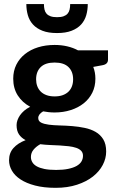

<svg xmlns="http://www.w3.org/2000/svg" viewBox="-20 -743 568 944"><path d="M248.5 -269Q271.5 -269 288.5 -275.2Q305.5 -281.5 316.8 -292.5Q328 -303.5 333.8 -319Q339.5 -334.5 339.5 -353Q339.5 -391 316.8 -413.2Q294 -435.5 248.5 -435.5Q203 -435.5 180.2 -413.2Q157.5 -391 157.5 -353Q157.5 -335 163.2 -319.5Q169 -304 180.2 -292.8Q191.5 -281.5 208.8 -275.2Q226 -269 248.5 -269ZM388 23Q388 8 379 -1.5Q370 -11 354.5 -16.2Q339 -21.5 318.2 -24Q297.5 -26.5 274.2 -27.8Q251 -29 226.2 -30Q201.5 -31 178 -34Q157.5 -22.5 144.8 -7Q132 8.5 132 29Q132 42.5 138.8 54.2Q145.5 66 160.2 74.5Q175 83 198.5 87.8Q222 92.5 256 92.5Q290.5 92.5 315.5 87.2Q340.5 82 356.8 72.8Q373 63.5 380.5 50.8Q388 38 388 23ZM511 -495.5V-449.5Q511 -427.5 484.5 -422.5L438.5 -414Q449 -387.5 449 -356Q449 -318 433.8 -287.2Q418.5 -256.5 391.5 -235Q364.5 -213.5 327.8 -201.8Q291 -190 248.5 -190Q233.5 -190 219.5 -191.5Q205.5 -193 192 -195.5Q168 -181 168 -163Q168 -147.5 182.2 -140.2Q196.5 -133 220 -130Q243.5 -127 273.5 -126.2Q303.5 -125.5 335 -123Q366.5 -120.5 396.5 -114.2Q426.5 -108 450 -94.5Q473.5 -81 487.8 -57.8Q502 -34.5 502 2Q502 36 485.2 68Q468.5 100 436.8 125Q405 150 358.8 165.2Q312.5 180.5 253.5 180.5Q195.5 180.5 152.5 169.2Q109.5 158 81 139.2Q52.5 120.5 38.5 96Q24.5 71.5 24.5 45Q24.5 9 46.2 -15.2Q68 -39.5 106 -54Q85.5 -64.5 73.5 -82Q61.5 -99.5 61.5 -128Q61.5 -139.5 65.8 -151.8Q70 -164 78.2 -176Q86.5 -188 99 -198.8Q111.5 -209.5 128.5 -218Q89.5 -239 67.2 -274Q45 -309 45 -356Q45 -394 60.2 -424.8Q75.5 -455.5 102.8 -477.2Q130 -499 167.2 -510.5Q204.5 -522 248.5 -522Q281.5 -522 310.5 -515.2Q339.5 -508.5 363.5 -495.5ZM260.5 -580.5Q217.5 -580.5 188.8 -591.8Q160 -603 142.2 -622.5Q124.5 -642 117 -668Q109.5 -694 109.5 -723H196Q196 -708 198.8 -696Q201.5 -684 208.8 -675.8Q216 -667.5 228.5 -663Q241 -658.5 260.5 -658.5Q280 -658.5 292.5 -663Q305 -667.5 312.2 -675.8Q319.5 -684 322.2 -696Q325 -708 325 -723H411.5Q411.5 -694 404 -668Q396.5 -642 378.8 -622.5Q361 -603 332 -591.8Q303 -580.5 260.5 -580.5Z"/></svg>

Font: Lato 2
Style: Bold
Weight: 700
Designer: Lukasz Dziedzic with Adam Twardoch and Botio Nikoltchev
Foundry: tyPoland Lukasz Dziedzic
Version: Version 2.015; 2015-08-06; http://www.latofonts.com/